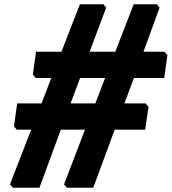

<svg xmlns="http://www.w3.org/2000/svg" viewBox="-20 -740 810 906"><path d="M282 130 381 -128H267L166 146H41L27 130L127 -128H59L46 -144L61 -252H176L222 -372H149L135 -388L150 -496H270L357 -720H468L481 -704L403 -496H524L611 -720H720L733 -704L657 -496H756L770 -480L755 -372H612L567 -252H667L681 -236L665 -128H521L420 146H296ZM358 -372 313 -252H430L476 -372Z"/></svg>

Font: Chau Philomene One
Style: Italic
Weight: 400
Designer: Vicente Lamonaca
Foundry: TipoType
Version: Version 1.002